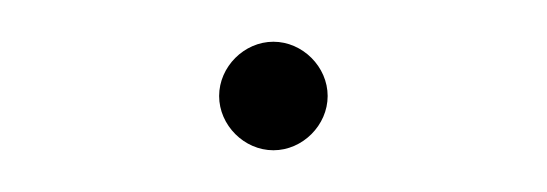

<svg xmlns="http://www.w3.org/2000/svg" viewBox="-20 -310 262 92"><path d="M111 -238C125 -238 137 -250 137 -264C137 -278 125 -290 111 -290C97 -290 85 -278 85 -264C85 -250 97 -238 111 -238Z"/></svg>

Font: Chess Sans Thin
Style: Regular
Weight: 100
Designer: Wolf Bōese
Foundry: Wolf Bōese
Version: Version 7.223;Glyphs 3.3 (3306)